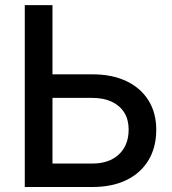

<svg xmlns="http://www.w3.org/2000/svg" viewBox="-20 -748 690 768"><path d="M156.2 -450.7H349.6Q428.2 -450.7 485.4 -423.6Q542.5 -396.5 573.7 -346.7Q605 -296.9 605 -229Q605 -158.7 574 -107.2Q543 -55.7 485.8 -27.8Q428.7 0 350.1 0H79.1V-727.5H189.9V-93.8H349.1Q416.5 -93.8 455.6 -130.4Q494.6 -167 494.6 -230Q494.6 -269.5 477.1 -297.6Q459.5 -325.7 427 -341.1Q394.5 -356.4 349.1 -356.4H156.2Z"/></svg>

Font: Inter 16pt Medium
Style: Regular
Weight: 500
Version: Version 4.001;git-66647c0bb